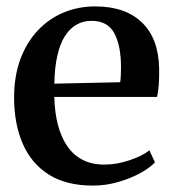

<svg xmlns="http://www.w3.org/2000/svg" viewBox="-20 -568 541 599"><path d="M270 11Q187 11 132.5 -23.2Q78 -57.5 51 -119.5Q24 -181.5 24 -263.5Q24 -330 43.2 -382.5Q62.5 -435 97 -472Q131.5 -509 177.5 -528.5Q223.5 -548 277 -548Q370.5 -548 422.5 -498.2Q474.5 -448.5 476.5 -355Q477 -323.5 475.2 -302Q473.5 -280.5 470 -265.5H149.5Q150.5 -218 160.5 -179.2Q170.5 -140.5 189.5 -112.5Q208.5 -84.5 237.5 -69.5Q266.5 -54.5 305 -54.5Q344 -54.5 384 -68Q424 -81.5 446 -99L463.5 -61.5Q447 -44 416.8 -27.5Q386.5 -11 348.2 0Q310 11 270 11ZM149.5 -307 355 -311.5Q356.5 -322.5 357 -334.8Q357.5 -347 357.5 -358.5Q357.5 -425 336.8 -464Q316 -503 265.5 -503Q239.5 -503 218.8 -491.2Q198 -479.5 182.8 -455.8Q167.5 -432 159 -395Q150.5 -358 149.5 -307Z"/></svg>

Font: Merriweather 72pt SemiBold
Style: Regular
Weight: 600
Version: Version 2.100